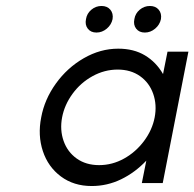

<svg xmlns="http://www.w3.org/2000/svg" viewBox="-20 -613 651 643"><path d="M118 -220Q129 -280 167 -333Q205 -386 260.5 -418Q316 -450 376 -450Q428 -450 465.5 -427.5Q503 -405 526 -365L541 -440H611L525 0H455L470 -75Q432 -35 385.5 -12.5Q339 10 287 10Q227 10 184 -22Q141 -54 123.5 -107Q106 -160 118 -220ZM498 -220Q506 -262 493 -299Q480 -336 449 -358Q418 -380 374 -380Q330 -380 290 -358Q250 -336 223 -299Q196 -262 188 -220Q180 -178 193 -141Q206 -104 237 -82Q268 -60 312 -60Q356 -60 395.5 -82Q435 -104 462.5 -141Q490 -178 498 -220ZM430 -549Q433 -568 448 -580.5Q463 -593 482 -593Q501 -593 511.5 -580.5Q522 -568 519 -549Q515 -530 499.5 -517Q484 -504 465 -504Q446 -504 436 -517Q426 -530 430 -549ZM268 -549Q271 -568 286 -580.5Q301 -593 320 -593Q339 -593 349.5 -580.5Q360 -568 357 -549Q353 -530 337.5 -517Q322 -504 303 -504Q284 -504 274 -517Q264 -530 268 -549Z"/></svg>

Font: Teachers[wght] Italic
Style: Regular
Weight: 400
Designer: Alfredo Marco Pradil & Chank Diesel
Version: Version 1.000;Glyphs 3.1.2 (3151)